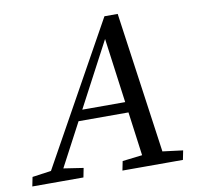

<svg xmlns="http://www.w3.org/2000/svg" viewBox="-105 -749 857 829"><g transform="rotate(-10 323.5 -335.0)"><path d="M-29 0H195.1L203.1 -40.4L104.3 -55.4H86L-20.9 -40.4L-29 0ZM33 0H88.1L402.7 -594.8L388.1 -593.8L468.1 0H557.7L463.4 -669.7H405.3L33 0ZM194.6 -242.8H480.8L493.4 -289.1H208.8L194.6 -242.8ZM366.1 0H631.3L639.4 -40.4L520 -55.4H501.7L374.2 -40.4L366.1 0Z"/></g></svg>

Font: Source Serif Variable
Style: Italic
Weight: 389
Italic angle: -12°
Designer: Frank Grießhammer
Foundry: Adobe Systems Incorporated
Version: Version 3.001;hotconv 1.0.111;makeotfexe 2.5.65597